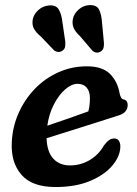

<svg xmlns="http://www.w3.org/2000/svg" viewBox="-20 -741 552 773"><path d="M464.5 -152Q464.5 -113.5 433.5 -75.8Q402.5 -38 344 -13Q285.5 12 203.5 12Q108.5 12 65.8 -38Q23 -88 27.5 -169.5Q30.5 -231 55 -286Q79.5 -341 120.2 -383.2Q161 -425.5 214.8 -449.8Q268.5 -474 330 -474Q392.5 -474 423.2 -443Q454 -412 462 -363Q464 -355 467.5 -348.5Q471 -342 476.5 -341Q494 -338 494 -317.5Q494 -303.5 484.8 -292.2Q475.5 -281 452 -274.5Q415 -262.5 363.5 -246.2Q312 -230 259.8 -213.5Q207.5 -197 167.5 -184.5Q169.5 -129 194.8 -102Q220 -75 262 -75Q304 -75 340.2 -96Q376.5 -117 398.5 -155.5Q410.5 -171 419.5 -177.2Q428.5 -183.5 440.5 -183.5Q453 -183.5 458.8 -174Q464.5 -164.5 464.5 -152ZM292.5 -403.5Q268 -403.5 242.2 -381Q216.5 -358.5 196.8 -320.2Q177 -282 170.5 -235Q209 -248 254.8 -263.8Q300.5 -279.5 335.5 -292.5Q342 -314.5 342 -346.5Q342 -373 329 -388.2Q316 -403.5 292.5 -403.5ZM391 -647.5 398.5 -568Q399 -557.5 396.8 -548.5Q394.5 -539.5 385.5 -533.5Q377 -528 367.5 -529.5Q358 -531 351.5 -537.5L302.5 -595Q283.5 -612.5 276.5 -628.8Q269.5 -645 273.5 -665Q278 -686.5 297 -703Q316 -719.5 340.5 -720.5Q370 -721.5 379.5 -701Q389 -680.5 391 -647.5ZM231.5 -650.5 243 -572Q243.5 -561.5 242 -552.5Q240.5 -543.5 231.5 -537Q223 -531 213.5 -532Q204 -533 197 -539L145 -593.5Q125 -610 116.8 -625.2Q108.5 -640.5 111.5 -661Q115 -682.5 133.2 -699.5Q151.5 -716.5 176 -719Q205.5 -722 216.8 -702.5Q228 -683 231.5 -650.5Z"/></svg>

Font: Fraunces 9pt S100 SemiBold
Style: Italic
Weight: 600
Italic angle: -16°
Version: Version 1.000; ttfautohint (v1.8.3)